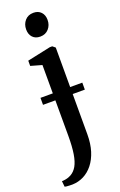

<svg xmlns="http://www.w3.org/2000/svg" viewBox="-214 -795 680 1085"><g transform="rotate(-20 125.5 -252.0)"><path d="M21 241.5Q12.5 241.5 2.8 241.2Q-7 241 -15 240Q-23 239 -25.5 238L-29 203.5Q-21.5 204 -5 201Q11.5 198 26 190Q49 177.5 63.8 151.8Q78.5 126 85.5 82.8Q92.5 39.5 92.5 -25.5L92 -451L25 -470V-501.5L165.5 -531.5H180L196.5 -518V4Q196.5 60 182.8 103.8Q169 147.5 144.8 178Q120.5 208.5 88.8 224.5Q57 240.5 21 241.5ZM135.5 -606Q107 -606 90.5 -623.8Q74 -641.5 74 -671Q74 -702.5 93 -724.2Q112 -746 144 -746H145Q173 -746 189.8 -728.2Q206.5 -710.5 206.5 -681Q206.5 -649.5 187.2 -627.8Q168 -606 136.5 -606ZM269.5 -280.5V-238.5H18V-280.5Z"/></g></svg>

Font: Merriweather 96pt Medium
Style: Regular
Weight: 500
Version: Version 2.100